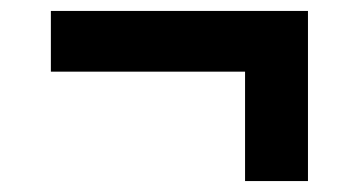

<svg xmlns="http://www.w3.org/2000/svg" viewBox="-20 -496 656 351"><path d="M428 -165V-365H73V-476H543V-165Z"/></svg>

Font: Overpass Mono Light
Style: Regular
Weight: 300
Monospace: yes
Designer: Delve Withrington, Dave Bailey
Foundry: Delve Fonts LLC
Version: Version 4.000